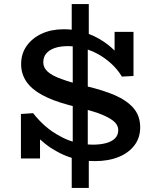

<svg xmlns="http://www.w3.org/2000/svg" viewBox="-20 -779 763 945"><path d="M447 14Q432 14 417 13V146H333V-2Q294 -14 259 -34Q218 -56 184 -87Q180 -90 177 -93V1H83V-218L143 -222Q171 -186 204 -157.5Q237 -129 275 -109Q305 -92 338 -82V-257Q329 -260 319 -262Q240 -283 187.5 -311.5Q135 -340 109.5 -378Q84 -416 84 -463Q84 -515 111.5 -553.5Q139 -592 186 -613.5Q233 -635 293 -635Q313 -635 333 -633V-759H417V-612Q470 -592 515 -556Q530 -544 544 -530V-622H637V-405L580 -402Q559 -437 529 -464.5Q499 -492 464 -512Q439 -526 412 -535V-353Q487 -335 544 -311Q604 -285 637 -247Q670 -209 670 -152Q670 -101 641.5 -63.5Q613 -26 563 -6Q513 14 447 14ZM338 -372V-551Q327 -552 316 -552Q276 -552 249 -542.5Q222 -533 207.5 -515.5Q193 -498 193 -472Q193 -446 215 -426Q237 -406 283 -390Q307 -381 338 -372ZM412 -68Q424 -67 437 -67Q473 -67 501.5 -74.5Q530 -82 546 -98Q562 -114 562 -138Q562 -165 536.5 -185Q511 -205 458 -224Q437 -231 412 -238Z"/></svg>

Font: BioRhyme ExtraBold Medium
Style: Regular
Weight: 500
Version: Version 1.600;gftools[0.9.33]